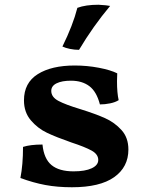

<svg xmlns="http://www.w3.org/2000/svg" viewBox="-20 -782 616 809"><path d="M66 -32Q77 -88 77 -163Q108 -173 159 -173Q165 -113 197 -86.5Q229 -60 290 -60Q339 -60 366.5 -73Q394 -86 394 -108Q394 -132 366 -147.5Q338 -163 280 -182Q217 -204 178 -222.5Q139 -241 110 -275Q81 -309 81 -359Q81 -433 139 -469.5Q197 -506 295 -506Q347 -506 396.5 -496.5Q446 -487 474 -473L473 -440Q473 -390 480 -360Q466 -351 444 -346.5Q422 -342 401 -342Q387 -396 356.5 -419Q326 -442 279 -442Q241 -442 218.5 -431Q196 -420 196 -399Q196 -373 226 -357Q256 -341 319 -322Q383 -302 423 -284Q463 -266 492 -234Q521 -202 521 -152Q521 -78 461 -35.5Q401 7 283 7Q222 7 171 -2.5Q120 -12 66 -32ZM243 -586Q287 -675 306 -749Q341 -762 395 -762Q431 -760 444 -757Q372 -671 313 -572Q294 -572 274.5 -576Q255 -580 243 -586Z"/></svg>

Font: Vollkorn SC
Style: Bold
Weight: 700
Designer: Friedrich Althausen
Foundry: Friedrich Althausen
Version: Version 4.015